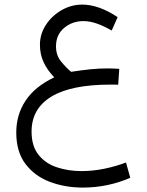

<svg xmlns="http://www.w3.org/2000/svg" viewBox="-20 -495 651 852"><path d="M509.3 -189.5 504.4 -119.1Q491.7 -119.6 484.9 -119.6Q478 -119.6 471.2 -119.6Q295.4 -119.6 207.8 -66.2Q120.1 -12.7 120.1 88.9Q120.1 153.3 150.9 191.9Q181.6 230.5 232.2 247.3Q282.7 264.2 341.3 264.2Q393.6 264.2 445.6 253.2Q497.6 242.2 539.1 226.1L558.1 293.9Q458 337.4 347.2 337.4Q269.5 337.4 202.1 312.3Q134.8 287.1 93.5 233.2Q52.2 179.2 52.2 92.8Q52.2 14.2 93.5 -48.3Q134.8 -110.8 220.7 -151.9Q189.9 -183.6 173.6 -218.8Q157.2 -253.9 157.2 -296.4Q157.2 -344.2 183.8 -384.8Q210.4 -425.3 253.4 -450Q296.4 -474.6 345.2 -474.6Q418 -474.6 502 -418.9L475.6 -359.4Q441.4 -379.4 409.9 -390.4Q378.4 -401.4 350.1 -401.4Q300.8 -401.4 264.6 -371.1Q228.5 -340.8 228.5 -289.6Q228.5 -249 251.5 -221.4Q274.4 -193.8 295.4 -176.3Q345.7 -184.1 382.8 -187.7Q419.9 -191.4 458.5 -191.4Q472.7 -191.4 482.4 -190.9Q492.2 -190.4 509.3 -189.5Z"/></svg>

Font: Vazirmatn RD UI Light
Style: Regular
Weight: 300
Designer: Saber Rastikerdar
Foundry: Saber Rastikerdar
Version: Version 33.003